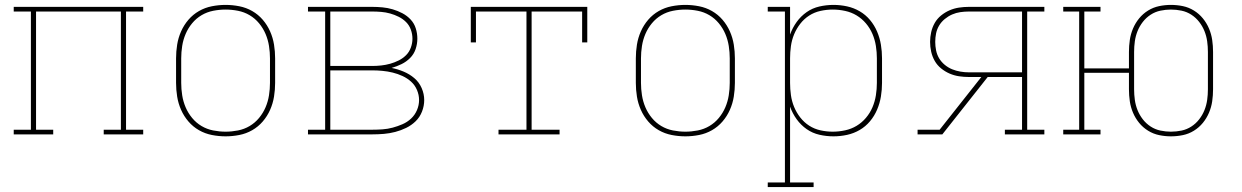

<svg xmlns="http://www.w3.org/2000/svg" viewBox="-20 -548 5065 783"><path d="M36 0V-19H106V-501H36V-520H564V-501H494V-19H564V0H403V-19H473V-501H127V-19H197V0Z M900 8Q872 8 844 2.5Q816 -3 791.5 -17Q767 -31 748.5 -52.5Q730 -74 718.5 -100Q707 -126 702.5 -154Q698 -182 698 -210V-310Q698 -338 702.5 -366Q707 -394 718.5 -420Q730 -446 748.5 -467.5Q767 -489 791.5 -503Q816 -517 844 -522.5Q872 -528 900 -528Q928 -528 956 -522.5Q984 -517 1008.5 -503Q1033 -489 1051.5 -467.5Q1070 -446 1081.5 -420Q1093 -394 1097.5 -366Q1102 -338 1102 -310V-210Q1102 -182 1097.5 -154Q1093 -126 1081.5 -100Q1070 -74 1051.5 -52.5Q1033 -31 1008.5 -17Q984 -3 956 2.5Q928 8 900 8ZM900 -11Q925 -11 950.5 -16Q976 -21 998 -34Q1020 -47 1036.5 -67Q1053 -87 1063 -110.5Q1073 -134 1077 -159.5Q1081 -185 1081 -210V-310Q1081 -335 1077 -360.5Q1073 -386 1063 -409.5Q1053 -433 1036.5 -453Q1020 -473 998 -486Q976 -499 950.5 -504Q925 -509 900 -509Q875 -509 849.5 -504Q824 -499 802 -486Q780 -473 763.5 -453Q747 -433 737 -409.5Q727 -386 723 -360.5Q719 -335 719 -310V-210Q719 -185 723 -159.5Q727 -134 737 -110.5Q747 -87 763.5 -67Q780 -47 802 -34Q824 -21 849.5 -16Q875 -11 900 -11Z M1236 0V-19H1306V-501H1236V-520H1498Q1519 -520 1540 -518Q1561 -516 1581.5 -510Q1602 -504 1621 -494Q1640 -484 1654.5 -468.5Q1669 -453 1675.5 -432.5Q1682 -412 1682 -390Q1682 -369 1675 -348Q1668 -327 1652.5 -311.5Q1637 -296 1617.5 -286.5Q1598 -277 1577 -271Q1602 -266 1626 -256Q1650 -246 1669.5 -229.5Q1689 -213 1699.5 -189Q1710 -165 1710 -140Q1710 -116 1701 -93Q1692 -70 1675 -53.5Q1658 -37 1636.5 -26.5Q1615 -16 1592 -10Q1569 -4 1545.5 -2Q1522 0 1498 0ZM1327 -279H1498Q1516 -279 1534.5 -281Q1553 -283 1571 -288Q1589 -293 1606 -301.5Q1623 -310 1636 -323Q1649 -336 1655.5 -354Q1662 -372 1662 -390Q1662 -409 1655.5 -427Q1649 -445 1636 -458Q1623 -471 1606 -479.5Q1589 -488 1571 -493Q1553 -498 1534.5 -499.5Q1516 -501 1498 -501H1327ZM1327 -19H1498Q1519 -19 1540 -20.5Q1561 -22 1581.5 -27.5Q1602 -33 1621.5 -41.5Q1641 -50 1656.5 -64.5Q1672 -79 1680.5 -99Q1689 -119 1689 -140Q1689 -161 1680.5 -181Q1672 -201 1656.5 -215Q1641 -229 1621.5 -238Q1602 -247 1581.5 -252Q1561 -257 1540 -259Q1519 -261 1498 -261H1327Z M2013 0V-19H2127V-501H1921V-375H1900V-520H2375V-375H2354V-501H2148V-19H2262V0Z M2775 8Q2747 8 2719 2.5Q2691 -3 2666.5 -17Q2642 -31 2623.5 -52.5Q2605 -74 2593.5 -100Q2582 -126 2577.5 -154Q2573 -182 2573 -210V-310Q2573 -338 2577.5 -366Q2582 -394 2593.5 -420Q2605 -446 2623.5 -467.5Q2642 -489 2666.5 -503Q2691 -517 2719 -522.5Q2747 -528 2775 -528Q2803 -528 2831 -522.5Q2859 -517 2883.5 -503Q2908 -489 2926.5 -467.5Q2945 -446 2956.5 -420Q2968 -394 2972.5 -366Q2977 -338 2977 -310V-210Q2977 -182 2972.5 -154Q2968 -126 2956.5 -100Q2945 -74 2926.5 -52.5Q2908 -31 2883.5 -17Q2859 -3 2831 2.5Q2803 8 2775 8ZM2775 -11Q2800 -11 2825.5 -16Q2851 -21 2873 -34Q2895 -47 2911.5 -67Q2928 -87 2938 -110.5Q2948 -134 2952 -159.5Q2956 -185 2956 -210V-310Q2956 -335 2952 -360.5Q2948 -386 2938 -409.5Q2928 -433 2911.5 -453Q2895 -473 2873 -486Q2851 -499 2825.5 -504Q2800 -509 2775 -509Q2750 -509 2724.5 -504Q2699 -499 2677 -486Q2655 -473 2638.5 -453Q2622 -433 2612 -409.5Q2602 -386 2598 -360.5Q2594 -335 2594 -310V-210Q2594 -185 2598 -159.5Q2602 -134 2612 -110.5Q2622 -87 2638.5 -67Q2655 -47 2677 -34Q2699 -21 2724.5 -16Q2750 -11 2775 -11Z M3111 215V196H3181V-501H3111V-520H3202V-407Q3212 -435 3229 -458.5Q3246 -482 3269.5 -498.5Q3293 -515 3321.5 -521.5Q3350 -528 3379 -528Q3407 -528 3434.5 -522Q3462 -516 3486 -502Q3510 -488 3528 -466.5Q3546 -445 3557 -419Q3568 -393 3572.5 -365.5Q3577 -338 3577 -310V-210Q3577 -182 3572.5 -154.5Q3568 -127 3557 -101Q3546 -75 3528 -53.5Q3510 -32 3486 -18Q3462 -4 3434.5 2Q3407 8 3379 8Q3350 8 3321.5 1.5Q3293 -5 3269.5 -21.5Q3246 -38 3229 -61.5Q3212 -85 3202 -113V196H3298V215ZM3376 -11Q3401 -11 3426.5 -16.5Q3452 -22 3473.5 -35Q3495 -48 3511.5 -67.5Q3528 -87 3538 -110.5Q3548 -134 3552 -159.5Q3556 -185 3556 -210V-310Q3556 -335 3552 -360.5Q3548 -386 3538 -409.5Q3528 -433 3511.5 -452.5Q3495 -472 3473.5 -485Q3452 -498 3426.5 -503.5Q3401 -509 3376 -509Q3351 -509 3326 -503.5Q3301 -498 3280 -484.5Q3259 -471 3243.5 -451Q3228 -431 3218.5 -408Q3209 -385 3205.5 -360Q3202 -335 3202 -310V-210Q3202 -185 3205.5 -160Q3209 -135 3218.5 -112Q3228 -89 3243.5 -69Q3259 -49 3280 -35.5Q3301 -22 3326 -16.5Q3351 -11 3376 -11Z M3722 0V-19H3812L3982 -234H3931Q3911 -234 3891 -237Q3871 -240 3852.5 -248Q3834 -256 3818 -269Q3802 -282 3792 -299.5Q3782 -317 3777.5 -337Q3773 -357 3773 -377Q3773 -397 3777.5 -417Q3782 -437 3792 -454.5Q3802 -472 3818 -485Q3834 -498 3852.5 -506Q3871 -514 3891 -517Q3911 -520 3931 -520H4239V-501H4169V-19H4239V0H4078V-19H4148V-234H4008L3823 0ZM3931 -253H4148V-501H3931Q3914 -501 3896.5 -498.5Q3879 -496 3863 -489Q3847 -482 3833 -470.5Q3819 -459 3810 -444Q3801 -429 3797.5 -412Q3794 -395 3794 -377Q3794 -360 3797.5 -342.5Q3801 -325 3810 -310Q3819 -295 3833 -283.5Q3847 -272 3863 -265.5Q3879 -259 3896.5 -256Q3914 -253 3931 -253Z M4755 8Q4731 8 4707 3Q4683 -2 4662 -15Q4641 -28 4625.5 -47Q4610 -66 4600.5 -88.5Q4591 -111 4587.5 -135Q4584 -159 4584 -184V-251H4402V-19H4468V0H4316V-19H4381V-501H4316V-520H4468V-501H4402V-269H4584V-336Q4584 -361 4587.5 -385Q4591 -409 4600.5 -431.5Q4610 -454 4625.5 -473Q4641 -492 4662 -505Q4683 -518 4707 -523Q4731 -528 4755 -528Q4780 -528 4804 -523Q4828 -518 4849 -505Q4870 -492 4885.5 -473Q4901 -454 4910.5 -431.5Q4920 -409 4923.5 -385Q4927 -361 4927 -336V-184Q4927 -159 4923.5 -135Q4920 -111 4910.5 -88.5Q4901 -66 4885.5 -47Q4870 -28 4849 -15Q4828 -2 4804 3Q4780 8 4755 8ZM4755 -11Q4777 -11 4798.5 -15.5Q4820 -20 4838.5 -32Q4857 -44 4870.5 -61.5Q4884 -79 4892 -99Q4900 -119 4903 -140.5Q4906 -162 4906 -184V-336Q4906 -358 4903 -379.5Q4900 -401 4892 -421Q4884 -441 4870.5 -458.5Q4857 -476 4838.5 -488Q4820 -500 4798.5 -504.5Q4777 -509 4755 -509Q4734 -509 4712.5 -504.5Q4691 -500 4672.5 -488Q4654 -476 4640.5 -458.5Q4627 -441 4619 -421Q4611 -401 4608 -379.5Q4605 -358 4605 -336V-184Q4605 -162 4608 -140.5Q4611 -119 4619 -99Q4627 -79 4640.5 -61.5Q4654 -44 4672.5 -32Q4691 -20 4712.5 -15.5Q4734 -11 4755 -11Z"/></svg>

Font: Iosevka Etoile Thin
Style: Regular
Weight: 100
Designer: Belleve Invis
Foundry: Belleve Invis
Version: Version 22.1.2; ttfautohint (v1.8.4)